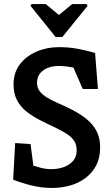

<svg xmlns="http://www.w3.org/2000/svg" viewBox="-20 -925 556 949"><path d="M136 -905H206L271 -851L337 -905H408L413 -896L288 -742H255L131 -896ZM238 4Q185 4 135 -8.5Q85 -21 45 -37L55 -218L131 -213L145 -106Q160 -101 184 -95Q208 -89 234 -89Q267 -89 295 -99Q323 -109 341 -129.5Q359 -150 359 -182Q359 -209 347 -228Q335 -247 310.5 -263Q286 -279 246 -298Q207 -316 171.5 -334.5Q136 -353 108 -376Q80 -399 63.5 -431Q47 -463 47 -509Q47 -565 77.5 -606Q108 -647 159.5 -669.5Q211 -692 271 -692Q320 -692 366 -683.5Q412 -675 450 -663L464 -485H389L343 -591Q328 -594 309 -596.5Q290 -599 272 -599Q238 -599 213.5 -588.5Q189 -578 176 -559.5Q163 -541 163 -516Q163 -492 176 -474.5Q189 -457 211.5 -443.5Q234 -430 259.5 -418.5Q285 -407 309 -396Q369 -368 405 -339Q441 -310 458 -275.5Q475 -241 475 -197Q475 -144 455 -106.5Q435 -69 401 -44Q367 -19 324.5 -7.5Q282 4 238 4Z"/></svg>

Font: Kreon Medium
Style: Regular
Weight: 500
Version: Version 2.002